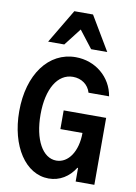

<svg xmlns="http://www.w3.org/2000/svg" viewBox="-104 -1037 788 1113"><g transform="rotate(10 290.0 -480.5)"><path d="M280 -284H410C410 -176 359 -100 288 -100C207 -100 152 -200 152 -348C152 -499 210 -595 300 -595C350 -595 391 -566 404 -520H525C507 -631 412 -710 296 -710C137 -710 27 -562 27 -345C27 -139 126 10 262 10C327 10 381 -24 416 -80H420V0H530V-394H280ZM122 -771H217L296 -873L375 -771H470L351 -971H241Z"/></g></svg>

Font: CommitMono-dimboump
Style: Bold
Weight: 700
Monospace: yes
Designer: Eigil Nikolajsen
Foundry: Eigil Nikolajsen
Version: Version 1.143